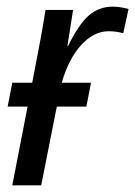

<svg xmlns="http://www.w3.org/2000/svg" viewBox="-20 -558 407 578"><path d="M367 -531 351 -458Q329 -464 307 -464Q262 -464 224 -422Q186 -380 166 -309H254L240 -237H151L104 0H17L63 -237H3L17 -309H77Q108 -467 117 -528H200L183 -420H185Q217 -485 247.5 -511.5Q278 -538 320 -538Q340 -538 367 -531Z"/></svg>

Font: Libra Sans
Style: Italic
Weight: 400
Italic angle: -12°
Foundry: Context Ltd
Version: Version 1.002